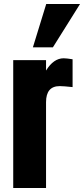

<svg xmlns="http://www.w3.org/2000/svg" viewBox="-20 -937 419 957"><path d="M277.8 -507.8Q209.5 -507.8 209.5 -427.7V0H45.9V-637.2H209.5V-585.4Q247.1 -646.5 297.4 -646.5Q311.5 -646.5 341.8 -641.6V-502.9Q296.4 -507.8 277.8 -507.8ZM144 -701.2 210.4 -917H378.9L243.7 -701.2Z"/></svg>

Font: Oswald-Bold
Style: Bold
Weight: 700
Designer: vernon adams
Foundry: vernon adams
Version: Version 2.002; ttfautohint (v0.92.18-e454-dirty) -l 8 -r 50 